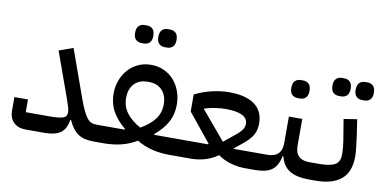

<svg xmlns="http://www.w3.org/2000/svg" viewBox="-69 -904 2192 1100"><g transform="rotate(10 1027.0 -354.0)"><path d="M125 0Q82 0 56 -24.5Q30 -49 30 -97V-172H109V-98H244Q275 -98 295 -100Q315 -102 327 -106.5Q339 -111 343.5 -119.5Q348 -128 348 -140Q348 -152 343 -169Q338 -186 327 -217L233 -479L315 -508L416 -226Q430 -188 442 -163Q454 -138 465.5 -123.5Q477 -109 490 -103.5Q503 -98 520 -98H546V-22L524 0Q494 0 471.5 -5Q449 -10 431.5 -21.5Q414 -33 399.5 -52Q385 -71 372 -99H368Q360 -45 328.5 -22.5Q297 0 234 0Z M524 -76 546 -98H684L686 -102Q637 -142 611.5 -188Q586 -234 586 -291Q586 -332 599.5 -368Q613 -404 637 -431Q661 -458 695 -474Q729 -490 770 -490Q811 -490 845 -474.5Q879 -459 903 -432Q927 -405 940.5 -368.5Q954 -332 954 -291Q954 -234 929 -188Q904 -142 855 -102L857 -98H996V-22L974 0H960Q909 0 861 -11.5Q813 -23 771 -49Q728 -23 680 -11.5Q632 0 581 0H524ZM770 -125Q821 -153 850.5 -190.5Q880 -228 880 -279Q880 -331 851.5 -361Q823 -391 776 -391H765Q718 -391 689.5 -361Q661 -331 661 -279Q661 -228 690 -190.5Q719 -153 770 -125ZM829 -603Q808 -603 795 -615.5Q782 -628 782 -655Q782 -683 795 -695.5Q808 -708 829 -708H842Q862 -708 875 -695.5Q888 -683 888 -655Q888 -628 875 -615.5Q862 -603 842 -603ZM694 -603Q673 -603 660 -615.5Q647 -628 647 -655Q647 -683 660 -695.5Q673 -708 694 -708H707Q727 -708 740 -695.5Q753 -683 753 -655Q753 -628 740 -615.5Q727 -603 707 -603Z M974 -76 996 -98H1170L1172 -102L1039 -266V-365Q1084 -388 1136.5 -400.5Q1189 -413 1239 -413Q1335 -413 1386 -375.5Q1437 -338 1437 -267Q1437 -241 1430.5 -221Q1424 -201 1410 -182.5Q1396 -164 1373.5 -145Q1351 -126 1319 -101L1320 -98H1480V-22L1458 0H1403Q1361 0 1319.5 -11.5Q1278 -23 1243 -48Q1208 -23 1168 -11.5Q1128 0 1086 0H974ZM1112 -292 1251 -127 1271 -144Q1293 -162 1310 -175.5Q1327 -189 1339 -201Q1351 -213 1357 -225Q1363 -237 1363 -251Q1363 -283 1330.5 -299Q1298 -315 1237 -315Q1208 -315 1176 -310.5Q1144 -306 1112 -296Z M1458 -76 1480 -98H1514Q1598 -98 1598 -180V-335H1676V-180Q1676 -98 1758 -98H1794V-22L1772 0Q1700 0 1659.5 -25.5Q1619 -51 1607 -105H1602Q1590 -47 1557.5 -23.5Q1525 0 1458 0ZM1630 -448Q1609 -448 1596 -460.5Q1583 -473 1583 -500Q1583 -528 1596 -540.5Q1609 -553 1630 -553H1643Q1663 -553 1676 -540.5Q1689 -528 1689 -500Q1689 -473 1676 -460.5Q1663 -448 1643 -448Z M1772 -76 1794 -98H1812Q1878 -98 1907 -114Q1936 -130 1936 -175Q1936 -192 1933.5 -219Q1931 -246 1923 -291L1909 -376L1986 -388L1999 -303Q2005 -258 2008.5 -227Q2012 -196 2012 -175Q2012 -86 1961.5 -43Q1911 0 1812 0H1772ZM1995 -501Q1974 -501 1961 -513.5Q1948 -526 1948 -553Q1948 -581 1961 -593.5Q1974 -606 1995 -606H2008Q2028 -606 2041 -593.5Q2054 -581 2054 -553Q2054 -526 2041 -513.5Q2028 -501 2008 -501ZM1860 -501Q1839 -501 1826 -513.5Q1813 -526 1813 -553Q1813 -581 1826 -593.5Q1839 -606 1860 -606H1873Q1893 -606 1906 -593.5Q1919 -581 1919 -553Q1919 -526 1906 -513.5Q1893 -501 1873 -501Z"/></g></svg>

Font: IBM Plex Sans Arabic Text
Style: Regular
Weight: 450
Designer: Mike Abbink, Paul van der Laan, Pieter van Rosmalen, Wael Morcos, Khajak Apelian
Foundry: Bold Monday
Version: Version 1.2